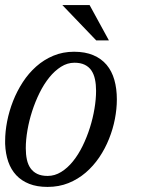

<svg xmlns="http://www.w3.org/2000/svg" viewBox="-20 -736 574 767"><path d="M0.5 -172.4Q0.5 -210 8.5 -251.2Q16.6 -292.5 32.2 -332.3Q47.9 -372.1 71 -407.7Q94.2 -443.4 124.8 -470.5Q155.3 -497.6 193.1 -513.4Q231 -529.3 275.9 -529.3Q320.3 -529.3 352.5 -515.6Q384.8 -502 405.8 -477.1Q426.8 -452.1 436.8 -417Q446.8 -381.8 446.8 -338.9Q446.8 -301.3 439 -260.7Q431.2 -220.2 415.5 -181.2Q399.9 -142.1 376.5 -107.4Q353 -72.8 322.3 -46.4Q291.5 -20 253.4 -4.6Q215.3 10.7 169.9 10.7Q127.9 10.7 96.9 -1.5Q65.9 -13.7 44.9 -36.1Q23.9 -58.6 12.9 -90.3Q2 -122.1 0.5 -161.1ZM277.3 -485.4Q249 -485.4 223.6 -469.2Q198.2 -453.1 176.8 -426.5Q155.3 -399.9 137.9 -364.7Q120.6 -329.6 108.4 -291.7Q96.2 -253.9 89.6 -215.6Q83 -177.2 83 -144Q83 -119.1 87.4 -98.6Q91.8 -78.1 102.1 -63.7Q112.3 -49.3 128.9 -41.3Q145.5 -33.2 170.4 -33.2Q198.7 -33.2 224.4 -49.1Q250 -64.9 271.5 -91.6Q293 -118.2 310.1 -153.1Q327.1 -188 339.1 -225.8Q351.1 -263.7 357.4 -301.8Q363.8 -339.8 363.8 -373.5Q363.8 -398.4 359.4 -419.2Q355 -439.9 345 -454.6Q335 -469.2 318.4 -477.3Q301.8 -485.4 277.3 -485.4ZM415 -574.7H364.3L229 -715.8H337.9Z"/></svg>

Font: Arian AMU Serif
Style: Italic
Weight: 400
Italic angle: -15°
Designer: Ruben Hakobyan (Tarumian)
Foundry: Ruben Hakobyan (Tarumian)
Version: Version 1.002